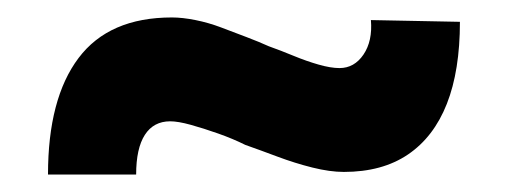

<svg xmlns="http://www.w3.org/2000/svg" viewBox="-20 -406 583 220"><path d="M261 -240Q247 -247 230 -253Q213 -259 198.5 -263Q184 -267 175 -267Q156 -267 146 -251.5Q136 -236 136 -206H35Q35 -293 70 -339.5Q105 -386 177 -386Q189 -386 204 -383Q219 -380 233.5 -374.5Q248 -369 262.5 -363.5Q277 -358 288 -353Q302 -348 316.5 -342Q331 -336 345 -332Q359 -328 369 -328Q386 -328 396.5 -343.5Q407 -359 405 -383L507 -381Q507 -325 492 -287Q477 -249 447.5 -229Q418 -209 374 -209Q358 -209 338 -214Q318 -219 298 -226.5Q278 -234 261 -240Z"/></svg>

Font: Mach SemiBold
Style: Regular
Weight: 600
Version: Version 1.002